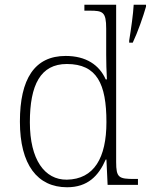

<svg xmlns="http://www.w3.org/2000/svg" viewBox="-20 -780 636 810"><path d="M263 10C350 10 396 -38 426 -107H429L434 0H562V-25H548C481 -25 470 -30 470 -97V-760H336V-735H358C414 -735 428 -730 428 -659V-548C428 -519 429 -481 431 -445H426C399 -506 343 -544 257 -544C126 -544 64 -447 64 -267C64 -85 138 10 263 10ZM525 -609V-600H540C561 -644 584 -710 596 -752V-760H544C542 -721 533 -658 525 -609ZM262 -22C168 -21 106 -107 106 -264C106 -422 151 -510 262 -510C389 -510 429 -426 429 -265C429 -114 377 -24 262 -22Z"/></svg>

Font: Noto Serif Georgian ExtraLight
Style: Regular
Weight: 200
Designer: Monotype Design Team, Akaki Razmadze
Foundry: Google LLC
Version: Version 2.003